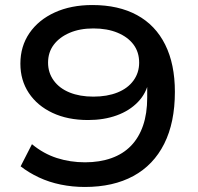

<svg xmlns="http://www.w3.org/2000/svg" viewBox="-20 -734 788 763"><path d="M317 9Q268 9 221.5 -0.5Q175 -10 134.5 -29Q94 -48 62 -73L107 -161Q153 -123 206 -106Q259 -89 318 -89Q376 -89 422.5 -105.5Q469 -122 500.5 -154.5Q532 -187 548.5 -235Q565 -283 565 -346V-411H571Q562 -364 528.5 -329Q495 -294 444 -275.5Q393 -257 330 -257Q249 -257 188.5 -285.5Q128 -314 94.5 -364.5Q61 -415 61 -481Q61 -550 97 -602.5Q133 -655 197.5 -684.5Q262 -714 347 -714Q451 -714 524.5 -674Q598 -634 636.5 -556.5Q675 -479 675 -369Q675 -247 632.5 -162.5Q590 -78 510 -34.5Q430 9 317 9ZM351 -350Q406 -350 447 -366.5Q488 -383 510.5 -414Q533 -445 533 -485Q533 -527 510.5 -557Q488 -587 447 -604Q406 -621 351 -621Q297 -621 256.5 -603.5Q216 -586 193.5 -556Q171 -526 171 -485Q171 -445 193.5 -414Q216 -383 256.5 -366.5Q297 -350 351 -350Z"/></svg>

Font: Nunito Sans 10pt Expanded SemiBold
Style: Regular
Weight: 600
Width: 7
Designer: Vernon Adams
Foundry: Vernon Adams
Version: Version 3.101;gftools[0.9.27]